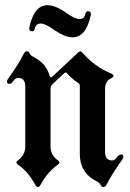

<svg xmlns="http://www.w3.org/2000/svg" viewBox="-20 -724 511 753"><path d="M7.3 0ZM94.7 -612.3Q94.7 -615.2 95.7 -619.1Q114.3 -703.6 166.5 -703.6Q197.3 -703.6 239.3 -673.8Q273.9 -649.4 292 -649.4Q310.1 -649.4 314.5 -668.9Q316.9 -680.2 324.7 -680.2Q336.4 -680.2 336.4 -668.9Q336.4 -666 335.4 -662.1Q316.9 -577.6 264.6 -577.6Q233.9 -577.6 191.9 -607.4Q157.2 -631.8 139.2 -631.8Q121.1 -631.8 116.7 -612.3Q114.3 -601.1 106.4 -601.1Q94.7 -601.1 94.7 -612.3ZM7.3 -404.8Q7.3 -409.2 15.1 -419.9Q52.7 -471.7 73.7 -514.2Q78.1 -522.9 85.2 -522.9Q92.3 -522.9 96.2 -514.6Q100.1 -506.3 111.8 -500.5Q160.6 -476.1 174.3 -427.7Q176.8 -420.9 179.7 -420.9Q182.6 -420.9 185.5 -423.8L287.6 -519Q292 -522.9 295.4 -522.9Q298.8 -522.9 301.8 -519Q350.6 -462.9 412.1 -437.5Q425.3 -432.1 425.3 -426.8Q425.3 -421.4 414.1 -416Q392.1 -404.8 392.1 -376V-128.4Q392.1 -94.7 419.9 -94.7Q429.7 -94.7 438 -106.4Q446.3 -118.2 455.1 -118.2Q463.9 -118.2 463.9 -108.4Q463.9 -104 456.1 -93.3Q418.9 -41.5 397.5 1Q393.1 9.8 386 9.8Q378.9 9.8 375 1.5Q371.1 -6.8 359.4 -12.7Q293 -45.9 293 -119.6V-387.2Q293 -394 288.1 -397.5Q257.8 -418 242.2 -437.5Q240.2 -439.9 237.5 -439.9Q234.9 -439.9 232.4 -437.5L186.5 -394.5Q178.2 -386.7 178.2 -376.5V-149.9Q178.2 -115.7 207.5 -94.7Q212.9 -90.8 212.9 -86.7Q212.9 -82.5 206.5 -78.1Q166.5 -49.3 138.7 1Q133.8 9.8 128.7 9.8Q123.5 9.8 118.7 1Q89.8 -51.3 50.8 -78.1Q44.4 -82.5 44.4 -86.7Q44.4 -90.8 49.8 -94.7Q79.1 -115.2 79.1 -149.9V-384.8Q79.1 -418.5 50.8 -418.5Q41 -418.5 32.7 -406.7Q24.4 -395 15.9 -395Q7.3 -395 7.3 -404.8Z"/></svg>

Font: UnifrakturMaguntia
Style: Book
Weight: 400
Designer: j. 'mach' wust, Gerrit Ansmann, Georg Duffner, based on a font by Peter Wiegel, original typeface by Carl Albert Fahrenw
Version: Version 2017-03-19